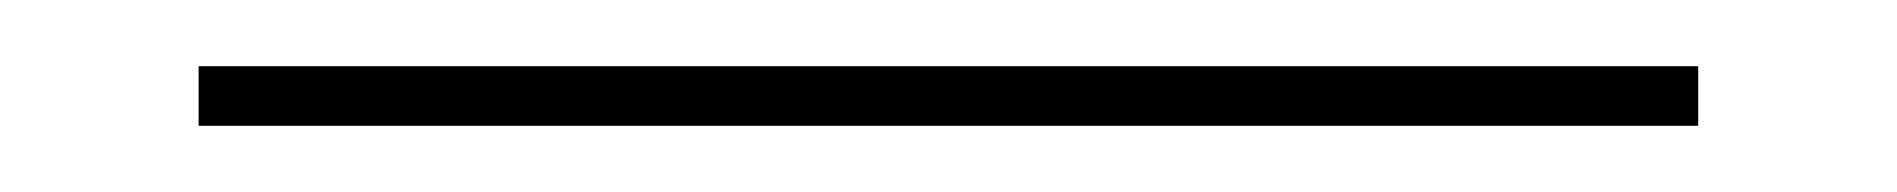

<svg xmlns="http://www.w3.org/2000/svg" viewBox="-20 10 573 58"><path d="M493 30V48H40V30Z"/></svg>

Font: Fz Poppins Thin
Style: Regular
Weight: 100
Designer: Ninad Kale (Devanagari), Jonny Pinhorn (Latin)
Foundry: Indian Type Foundry
Version: Vit hóa bi Vntype.Com & FontZin.Com